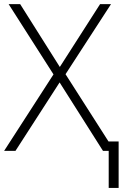

<svg xmlns="http://www.w3.org/2000/svg" viewBox="-20 -734 612 934"><path d="M557.1 -45.9V180.2H508.8V0H481L270 -333L55.2 0H0L240.2 -372.1L22 -713.9H78.1L271 -408.2L466.8 -713.9H520L298.8 -373L507.8 -45.9Z"/></svg>

Font: OpenSans-Light
Style: Regular
Weight: 300
Foundry: Ascender Corporation
Version: Version 1.10